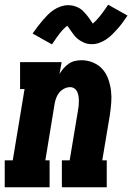

<svg xmlns="http://www.w3.org/2000/svg" viewBox="-31 -793 560 813"><path d="M-11 0V-114H23L73 -416H54V-530H230L221 -480Q229 -493 238.5 -504Q248 -515 260.5 -523.5Q273 -532 287 -535Q301 -538 314 -538Q340 -538 363.5 -528Q387 -518 403 -500Q419 -482 427.5 -458Q436 -434 439 -409Q442 -384 440 -358Q438 -332 434 -305L402 -114H421V0H231V-114H264L299 -324Q301 -334 302 -344.5Q303 -355 303 -365.5Q303 -376 301.5 -385.5Q300 -395 296 -404Q292 -413 284 -418.5Q276 -424 266 -424Q253 -424 240.5 -417.5Q228 -411 219.5 -400.5Q211 -390 206.5 -377Q202 -364 200 -352L161 -114H179V0ZM189 -605 107 -651Q119 -668 130 -682.5Q141 -697 151.5 -709Q162 -721 172.5 -731.5Q183 -742 196.5 -751Q210 -760 226 -765.5Q242 -771 257 -771Q267 -771 275 -769.5Q283 -768 292 -764.5Q301 -761 307.5 -757Q314 -753 321 -746Q328 -739 333.5 -732.5Q339 -726 343.5 -720Q348 -714 353 -706.5Q358 -699 362 -693Q377 -706 392 -724.5Q407 -743 427 -773L509 -727Q497 -709 486 -694.5Q475 -680 464.5 -668.5Q454 -657 443.5 -646.5Q433 -636 419 -626.5Q405 -617 389.5 -611.5Q374 -606 358 -606Q349 -606 340.5 -607.5Q332 -609 323.5 -613Q315 -617 308.5 -621Q302 -625 294.5 -631.5Q287 -638 282 -645Q277 -652 272.5 -658Q268 -664 262.5 -672Q257 -680 254 -684Q238 -672 223.5 -653.5Q209 -635 189 -605Z"/></svg>

Font: Iosevka Curly Slab HvObl
Style: Regular
Weight: 900
Italic angle: -9°
Monospace: yes
Designer: Belleve Invis
Foundry: Belleve Invis
Version: Version 11.1.0; ttfautohint (v1.8.3)